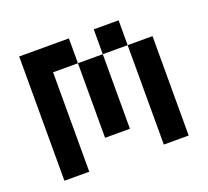

<svg xmlns="http://www.w3.org/2000/svg" viewBox="-93 -613 786 726"><g transform="rotate(-20 300.0 -250.0)"><path d="M450 0V-400H350V-100H250V-400H150V0H50V-500H250V-400H350V-500H450V-400H550V0Z"/></g></svg>

Font: Matrix Sans
Style: Regular
Weight: 400
Designer: Brad Neil
Version: Version 1.100